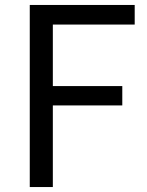

<svg xmlns="http://www.w3.org/2000/svg" viewBox="-20 -754 592 774"><path d="M100 0V-734H523V-655H193V-407H473V-329H193V0Z"/></svg>

Font: Chiron Sans HK TT
Style: Regular
Weight: 400
Designer: Ryoko NISHIZUKA 西塚涼子 (kana, bopomofo & ideographs); Paul D. Hunt (Latin, Greek & Cyrillic); Sandoll Communications 산돌커뮤니
Foundry: Adobe
Version: Version 2.022;hotconv 1.0.109;makeotfexe 2.5.65596